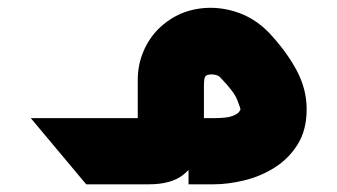

<svg xmlns="http://www.w3.org/2000/svg" viewBox="-20 -479 877 499"><path d="M204 0 60 -172H222L366 0ZM222 0V-172H358Q353 -167 348 -162Q343 -157 338 -152V-271Q338 -311 353 -346Q368 -381 394 -406Q434 -444 485.5 -454.5Q537 -465 589 -449.5Q641 -434 680 -393Q724 -346 750.5 -297Q777 -248 777 -195Q777 -141 753.5 -103.5Q730 -66 693 -43Q656 -20 614 -10Q572 0 536 0H470V-172H536Q570 -172 584 -177.5Q598 -183 601.5 -188.5Q605 -194 605 -194Q605 -198 596.5 -219.5Q588 -241 555 -275Q550 -281 544.5 -283Q539 -285 533.5 -285.5Q528 -286 523 -285Q513 -284 511.5 -275Q510 -266 510 -259V-168Q510 -125 498.5 -87Q487 -49 456 -24.5Q425 0 367 0Z"/></svg>

Font: Mada Black
Style: Regular
Weight: 900
Designer: Khaled Hosny
Version: Version 1.5